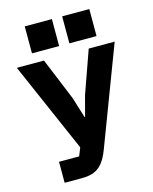

<svg xmlns="http://www.w3.org/2000/svg" viewBox="-132 -1000 865 1086"><g transform="rotate(-15 300.0 -456.5)"><path d="M109 -123H227L246 -171L16 -698H175L277 -450L314 -330H317L349 -450L437 -698H589L371 -123Q353 -76 331.5 -49.5Q310 -23 281 -11.5Q252 0 209 0H109ZM498 -913V-755H339V-913ZM279 -913V-755H120V-913Z"/></g></svg>

Font: iA Writer Quattro V
Style: Regular
Weight: 400
Designer: Mike Abbink, Paul van der Laan, Pieter van Rosmalen, Oliver Reichenstein
Foundry: Information Architects Inc.
Version: Version 2.000